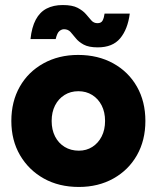

<svg xmlns="http://www.w3.org/2000/svg" viewBox="-20 -730 622 762"><path d="M293 12Q214 12 154 -21.5Q94 -55 59.5 -114Q25 -173 25 -250Q25 -327 58.5 -386Q92 -445 152.5 -478.5Q213 -512 290 -512Q369 -512 429.5 -478.5Q490 -445 523.5 -386Q557 -327 557 -250Q557 -173 523.5 -114Q490 -55 430 -21.5Q370 12 293 12ZM293 -132Q323 -132 346.5 -147Q370 -162 383.5 -188.5Q397 -215 397 -250Q397 -285 383.5 -311.5Q370 -338 346 -353Q322 -368 291 -368Q260 -368 236 -353Q212 -338 198.5 -311.5Q185 -285 185 -250Q185 -215 198.5 -188.5Q212 -162 236.5 -147Q261 -132 293 -132ZM368 -542Q332 -542 312 -553Q292 -564 281 -578Q270 -592 260 -603Q250 -614 234 -614Q225 -614 216 -607Q207 -600 201 -575H101Q106 -622 122 -652Q138 -682 165 -696Q192 -710 229 -710Q267 -710 288 -699Q309 -688 321 -674Q333 -660 342.5 -649Q352 -638 367 -638Q382 -638 387.5 -649Q393 -660 395 -676H495Q487 -614 457 -578Q427 -542 368 -542Z"/></svg>

Font: Figtree Light ExtraBold
Style: Regular
Weight: 800
Version: Version 2.001;gftools[0.9.30]